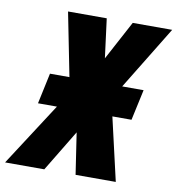

<svg xmlns="http://www.w3.org/2000/svg" viewBox="-139 -787 794 859"><g transform="rotate(10 257.5 -357.0)"><path d="M-59.1 0 126 -286.1H40L69.8 -425.8H158.2L101.1 -713.9H276.9L299.8 -536.1L395 -713.9H574.2L397.9 -425.8H495.1L464.8 -286.1H377.9L443.8 0H261.2L232.9 -188L119.1 0Z"/></g></svg>

Font: Open Sans Condensed ExtraBold
Style: Italic
Weight: 800
Width: 3
Italic angle: -12°
Designer: Monotype Design Team
Foundry: Monotype Imaging Inc.
Version: Version 3.003; ttfautohint (v1.8.4)